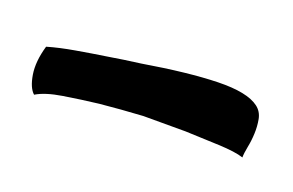

<svg xmlns="http://www.w3.org/2000/svg" viewBox="-33 -417 395 259"><g transform="rotate(20 164.5 -287.5)"><path d="M307.6 -326.2Q315.4 -320.3 317.4 -310.1Q319.3 -299.8 318.8 -289.6Q318.4 -279.3 316.4 -269.5Q314.5 -259.8 314.5 -253.9Q302.7 -257.8 278.8 -258.8Q254.9 -259.8 230.5 -260.7H169.9Q137.7 -258.8 108.4 -255.9Q83 -252.9 58.6 -249Q34.2 -245.1 21.5 -237.3Q13.7 -244.1 10.7 -262.2Q7.8 -280.3 14.6 -303.7Q31.2 -308.6 53.7 -312.5Q76.2 -316.4 95.7 -319.3Q119.1 -323.2 142.6 -326.2Q207 -336.9 249 -337.9Q291 -338.9 307.6 -326.2Z"/></g></svg>

Font: Rancho
Style: Regular
Weight: 400
Designer: Font Diner, Inc
Foundry: Font Diner, Inc
Version: Version 1.000